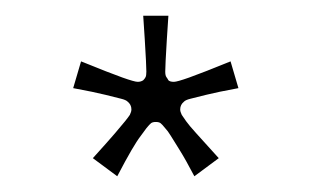

<svg xmlns="http://www.w3.org/2000/svg" viewBox="-20 -699 396 244"><path d="M194 -679Q193 -664 192 -648.5Q191 -633 190.5 -622Q190 -611 190 -608Q190 -603 191.5 -601Q193 -599 194 -597Q196 -595 201 -595Q205 -595 220.5 -600.5Q236 -606 273 -621L283 -587Q256 -582 242 -578.5Q228 -575 222 -573.5Q216 -572 214 -570Q209 -566 209 -560Q209 -557 211 -553Q213 -550 216.5 -545Q220 -540 229.5 -529.5Q239 -519 258 -498L227 -475Q216 -496 208.5 -508Q201 -520 197 -526.5Q193 -533 190 -536Q186 -541 184 -542.5Q182 -544 178 -544Q174 -544 172 -542.5Q170 -541 166 -536Q164 -533 159 -526.5Q154 -520 147 -508Q140 -496 129 -475L98 -498Q117 -519 126 -529.5Q135 -540 139 -545Q143 -550 145 -553Q147 -557 147 -560Q147 -566 142 -570Q140 -572 134 -573.5Q128 -575 114 -578.5Q100 -582 73 -587L83 -621Q120 -606 135.5 -600.5Q151 -595 155 -595Q159 -595 162 -597Q164 -599 165 -601Q166 -603 166 -608Q166 -611 165.5 -622Q165 -633 164 -648.5Q163 -664 162 -679Z"/></svg>

Font: Ojuju Light
Style: Regular
Weight: 300
Designer: Chisaokwu Joboson, Mirko Velimirovic
Foundry: Udi Foundry
Version: Version 1.000